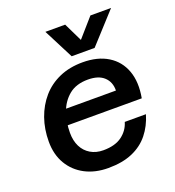

<svg xmlns="http://www.w3.org/2000/svg" viewBox="-142 -897 934 1022"><g transform="rotate(-20 325.0 -386.0)"><path d="M298 12Q224 12 167.5 -17.5Q111 -47 79 -101Q47 -155 47 -228Q47 -299 68.5 -360Q90 -421 130 -467Q170 -513 228 -538.5Q286 -564 360 -564Q445 -564 502.5 -528.5Q560 -493 583.5 -428.5Q607 -364 591 -276H144L163 -362H476Q477 -410 446 -439Q415 -468 355 -468Q288 -468 247 -434Q206 -400 187.5 -346.5Q169 -293 169 -234Q169 -189 185.5 -156Q202 -123 233 -104.5Q264 -86 305 -86Q372 -86 411 -115Q450 -144 463 -189H583Q565 -128 528.5 -82.5Q492 -37 435 -12.5Q378 12 298 12ZM230 -784H342L393 -679L485 -784H602L447 -614H317Z"/></g></svg>

Font: Azeret Mono Thin Medium
Style: Italic
Weight: 500
Italic angle: -12°
Version: Version 1.002